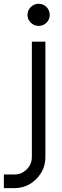

<svg xmlns="http://www.w3.org/2000/svg" viewBox="-100 -721 327 1012"><path d="M104 -584.5Q79.6 -584.5 62.3 -601.6Q44.9 -618.7 44.9 -642.6Q44.9 -666.5 62.3 -683.8Q79.6 -701.2 104 -701.2Q127.9 -701.2 145 -684.1Q162.1 -667 162.1 -642.6Q162.1 -618.2 145 -601.3Q127.9 -584.5 104 -584.5ZM-79.6 270.5V198.7H-23.9Q13.7 198.7 40.8 171.6Q67.9 144.5 67.9 106.9V-501.5H139.2V106.9Q139.2 174.3 91.3 222.4Q43.5 270.5 -23.9 270.5Z"/></svg>

Font: Basically A Sans Serif
Style: Regular
Weight: 400
Designer: Hyung-Suk Kim
Foundry: Mental Design
Version: 1.000